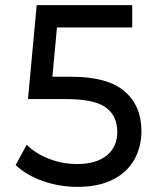

<svg xmlns="http://www.w3.org/2000/svg" viewBox="-20 -720 619 748"><path d="M465 -364.5C421 -402.2 352 -421 258 -421H184L202 -613H495V-700H123L89 -334H238C310.7 -334 362 -323.2 392 -301.5C422 -279.8 437 -248 437 -206C437 -167.3 423.3 -136.8 396 -114.5C368.7 -92.2 330.3 -81 281 -81C242.3 -81 205.5 -87.8 170.5 -101.5C135.5 -115.2 106.7 -133.3 84 -156L41 -77C69 -50.3 104.5 -29.5 147.5 -14.5C190.5 0.5 235.3 8 282 8C336.7 8 382.7 -1.5 420 -20.5C457.3 -39.5 485.2 -65.5 503.5 -98.5C521.8 -131.5 531 -168.7 531 -210C531 -275.3 509 -326.8 465 -364.5Z"/></svg>

Font: Rookery
Style: Regular
Weight: 400
Designer: Ryan Kimball / Julieta Ulanovsky
Foundry: Motorola Mobility LLC.
Version: Version 1.0